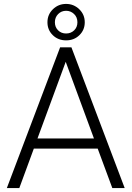

<svg xmlns="http://www.w3.org/2000/svg" viewBox="-20 -950 665 970"><path d="M473.6 -199.2H150.9L77.6 0H14.6L283.7 -710.9H340.8L609.9 0H547.4ZM169.4 -250.5H454.6L312 -637.7ZM219.7 -837.4Q219.7 -876.5 247.3 -903.3Q274.9 -930.2 314 -930.2Q352.5 -930.2 380.4 -903.3Q408.2 -876.5 408.2 -837.4Q408.2 -798.8 381.3 -772.5Q354.5 -746.1 314 -746.1Q273.4 -746.1 246.6 -772.5Q219.7 -798.8 219.7 -837.4ZM257.3 -837.4Q257.3 -813 273.4 -796.9Q289.6 -780.8 314 -780.8Q337.9 -780.8 354.5 -796.6Q371.1 -812.5 371.1 -837.4Q371.1 -863.3 354 -879.4Q336.9 -895.5 314 -895.5Q290 -895.5 273.7 -878.9Q257.3 -862.3 257.3 -837.4Z"/></svg>

Font: RobotoDraft Light
Style: Regular
Weight: 300
Version: Version 2.001151; 2014